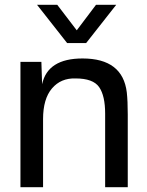

<svg xmlns="http://www.w3.org/2000/svg" viewBox="-20 -778 611 798"><path d="M323 -535Q490 -535 507 -394Q511 -358 511 -302V0H417V-306Q417 -380 392 -416Q367 -452 294 -452Q233 -454 196 -410.5Q159 -367 159 -283V0H65V-521H152L155 -428Q178 -535 323 -535ZM134 -758H218L299 -652L379 -758H463L338 -599H259Z"/></svg>

Font: Nacelle
Style: Regular
Weight: 400
Designer: Sora Sagano
Foundry: Sora Sagano
Version: Version 1.000;FEAKit 1.0